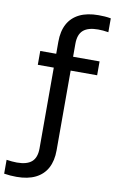

<svg xmlns="http://www.w3.org/2000/svg" viewBox="-187 -874 693 1160"><g transform="rotate(10 160.0 -294.0)"><path d="M1 230Q-18 230 -37 228.5Q-56 227 -75.5 224V139Q-56.5 141.5 -42 143Q-27.5 144.5 -12 144.5Q49.5 144.5 79 118.8Q108.5 93 108.5 36V-618Q108.5 -682.5 132.5 -727Q156.5 -771.5 203.8 -794.8Q251 -818 320 -818Q339 -818 358 -816.8Q377 -815.5 396 -812V-727Q377.5 -730 363 -731.2Q348.5 -732.5 332.5 -732.5Q271.5 -732.5 241.8 -706.8Q212 -681 212 -624V30Q212 94.5 188 139Q164 183.5 117 206.8Q70 230 1 230ZM10.5 -459V-544H374.5V-459Z"/></g></svg>

Font: Encode Sans Condensed Thin Medium
Style: Regular
Weight: 500
Version: Version 3.002